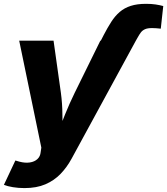

<svg xmlns="http://www.w3.org/2000/svg" viewBox="-42 -754 855 982"><path d="M473.6 -545.9 487.8 -573.7Q507.8 -612.3 527.1 -642.3Q546.4 -672.4 570.3 -692.9Q594.2 -713.4 626.7 -723.9Q659.2 -734.4 705.1 -734.4Q732.4 -734.4 753.7 -731.2Q774.9 -728 793 -723.1L780.3 -607.4Q768.1 -608.9 756.6 -609.6Q745.1 -610.4 735.8 -610.4Q712.4 -610.4 699.5 -604.5Q686.5 -598.6 678.7 -588.4Q670.9 -578.1 663.1 -564L652.8 -545.9ZM-22 191.4 36.6 66.9 57.1 72.8Q86.9 80.6 110.8 76.9Q134.8 73.2 149.4 59.6Q164.1 45.9 166 23.9L169.4 1L56.2 -545.9H231.9L269.5 -278.8Q276.9 -224.1 277.1 -168.9Q277.3 -113.8 280.3 -50.3H245.1Q268.6 -113.8 291 -169.4Q313.5 -225.1 339.8 -278.8L471.2 -545.9H652.8L324.2 57.6Q300.3 101.6 267.6 135.5Q234.9 169.4 189.9 188.7Q145 208 83 208Q52.2 208 24.2 203.4Q-3.9 198.7 -22 191.4Z"/></svg>

Font: Inter ExtraBold
Style: Italic
Weight: 800
Italic angle: -9.3988°
Designer: Rasmus Andersson
Foundry: rsms
Version: Version 4.001;git-66647c0bb